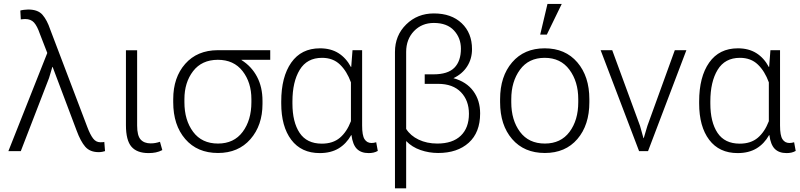

<svg xmlns="http://www.w3.org/2000/svg" viewBox="-20 -791 4188 1005"><path d="M88.9 0H23.9L227.5 -513.7L188.5 -614.3Q174.8 -654.3 158.2 -672.9Q141.6 -691.4 111.8 -691.4Q107.4 -691.4 100.1 -690.7Q92.8 -689.9 88.9 -689.5L86.4 -735.8Q92.3 -737.8 105 -739.5Q117.7 -741.2 127.4 -741.2Q178.7 -741.2 202.6 -713.4Q226.6 -685.5 242.7 -637.2L437 -126Q452.1 -85.9 467.3 -66.2Q482.4 -46.4 504.9 -46.4Q509.8 -46.4 516.1 -46.6Q522.5 -46.9 525.9 -48.3L529.8 0Q524.4 2 514.9 3.7Q505.4 5.4 496.6 5.4Q451.2 5.4 426.5 -22.7Q401.9 -50.8 380.9 -107.9L255.4 -440.9L253.9 -440.4L236.8 -382.8Z M697.8 -527.8V-133.8Q697.8 -81.1 716.1 -60.8Q734.4 -40.5 768.6 -40.5Q781.7 -40.5 792.7 -42.5Q803.7 -44.4 817.4 -48.8L829.6 -5.4Q812.5 3.4 795.4 6.8Q778.3 10.3 757.8 10.3Q696.8 10.3 668 -23.2Q639.2 -56.6 639.2 -136.2V-527.8Z M1394.5 -478H1244.1V-476.6Q1296.9 -443.4 1325.4 -389.2Q1354 -335 1354 -263.2V-247.1Q1354 -134.8 1290.8 -62.5Q1227.5 9.8 1121.1 9.8Q1012.7 9.8 949.7 -63.2Q886.7 -136.2 886.7 -255.9V-272Q886.7 -385.7 949.5 -456.8Q1012.2 -527.8 1119.6 -528.3H1394.5ZM945.3 -255.9Q945.3 -162.1 991 -100.8Q1036.6 -39.6 1121.1 -39.6Q1204.6 -39.6 1250.2 -100.8Q1295.9 -162.1 1295.9 -255.9V-272Q1295.9 -359.4 1249.8 -418.7Q1203.6 -478 1120.1 -478H1119.6Q1036.1 -477.5 990.7 -418.5Q945.3 -359.4 945.3 -272Z M1875.5 -528.3V-133.8Q1875.5 -82 1888.2 -62.3Q1900.9 -42.5 1924.8 -42.5Q1931.2 -42.5 1936.5 -43.5Q1941.9 -44.4 1949.2 -46.4L1957.5 -1Q1945.8 5.4 1934.6 7.8Q1923.3 10.3 1909.7 10.3Q1870.1 10.3 1848.1 -11.7Q1826.2 -33.7 1819.8 -83.5L1818.4 -84Q1792.5 -38.1 1752 -13.9Q1711.4 10.3 1653.8 10.3Q1557.1 10.3 1504.6 -59.3Q1452.1 -128.9 1452.1 -249.5V-259.8Q1452.1 -388.7 1504.6 -463.4Q1557.1 -538.1 1654.8 -538.1Q1711.4 -538.1 1751.5 -512.9Q1791.5 -487.8 1816.9 -440.4H1818.4L1825.2 -528.3ZM1510.7 -249.5Q1510.7 -151.9 1548.3 -95.5Q1585.9 -39.1 1664.6 -39.1Q1722.7 -39.1 1759 -69.8Q1795.4 -100.6 1816.9 -156.7V-359.9Q1795.9 -418 1759.5 -453.1Q1723.1 -488.3 1665.5 -488.3Q1586.9 -488.3 1548.8 -425.5Q1510.7 -362.8 1510.7 -259.8Z M2251 -720.7Q2342.8 -720.7 2396.7 -669.4Q2450.7 -618.2 2450.7 -533.7Q2450.7 -483.4 2425.5 -443.8Q2400.4 -404.3 2353.5 -381.8Q2421.9 -362.8 2457.5 -314.2Q2493.2 -265.6 2493.2 -197.3Q2493.2 -97.7 2433.6 -43.9Q2374 9.8 2273.4 9.8Q2225.6 9.8 2181.2 -5.6Q2136.7 -21 2106 -52.7V194.8H2047.4V-519Q2047.4 -605.5 2106.2 -663.1Q2165 -720.7 2251 -720.7ZM2249 -401.9Q2324.2 -401.9 2358.4 -436.5Q2392.6 -471.2 2392.6 -536.1Q2392.6 -592.3 2356.2 -631.6Q2319.8 -670.9 2251 -670.9Q2188 -670.9 2147 -628.2Q2106 -585.4 2106 -519V-116.2Q2128.4 -80.6 2171.4 -60.1Q2214.4 -39.6 2269 -39.6Q2349.1 -39.6 2391.8 -80.6Q2434.6 -121.6 2434.6 -195.3Q2434.6 -265.1 2392.6 -308.6Q2350.6 -352.1 2272.9 -352.1H2203.1V-401.9Z M2597.7 -272Q2597.7 -391.1 2660.6 -464.6Q2723.6 -538.1 2831.1 -538.1Q2939 -538.1 3002 -464.6Q3064.9 -391.1 3064.9 -272V-255.9Q3064.9 -136.2 3002.2 -63.2Q2939.5 9.8 2832 9.8Q2723.6 9.8 2660.6 -63.2Q2597.7 -136.2 2597.7 -255.9ZM2656.2 -255.9Q2656.2 -162.1 2701.9 -100.8Q2747.6 -39.6 2832 -39.6Q2915.5 -39.6 2961.2 -100.8Q3006.8 -162.1 3006.8 -255.9V-272Q3006.8 -363.8 2960.7 -426Q2914.6 -488.3 2831.1 -488.3Q2747.1 -488.3 2701.7 -426Q2656.2 -363.8 2656.2 -272ZM2845.7 -770.5H2920.4L2842.3 -609.9H2807.6Z M3330.1 -132.3 3348.1 -67.9H3349.6L3368.7 -132.3L3512.2 -528.3H3572.8L3372.1 0H3325.2L3124 -528.3H3184.6Z M4063 -528.3V-133.8Q4063 -82 4075.7 -62.3Q4088.4 -42.5 4112.3 -42.5Q4118.7 -42.5 4124 -43.5Q4129.4 -44.4 4136.7 -46.4L4145 -1Q4133.3 5.4 4122.1 7.8Q4110.8 10.3 4097.2 10.3Q4057.6 10.3 4035.6 -11.7Q4013.7 -33.7 4007.3 -83.5L4005.9 -84Q3980 -38.1 3939.5 -13.9Q3898.9 10.3 3841.3 10.3Q3744.6 10.3 3692.1 -59.3Q3639.6 -128.9 3639.6 -249.5V-259.8Q3639.6 -388.7 3692.1 -463.4Q3744.6 -538.1 3842.3 -538.1Q3898.9 -538.1 3939 -512.9Q3979 -487.8 4004.4 -440.4H4005.9L4012.7 -528.3ZM3698.2 -249.5Q3698.2 -151.9 3735.8 -95.5Q3773.4 -39.1 3852.1 -39.1Q3910.2 -39.1 3946.5 -69.8Q3982.9 -100.6 4004.4 -156.7V-359.9Q3983.4 -418 3947 -453.1Q3910.6 -488.3 3853 -488.3Q3774.4 -488.3 3736.3 -425.5Q3698.2 -362.8 3698.2 -259.8Z"/></svg>

Font: Franko
Style: Light
Weight: 300
Designer: Google
Version: Version 1.200310; 2013